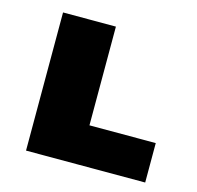

<svg xmlns="http://www.w3.org/2000/svg" viewBox="-77 -554 652 635"><g transform="rotate(15 249.0 -236.5)"><path d="M64 0V-473H245V0ZM123 0V-135H472V0Z"/></g></svg>

Font: Ysabeau SC Black
Style: Regular
Weight: 900
Designer: Christian Thalmann (Catharsis Fonts)
Version: Version 2.001;gftools[0.9.30]; featfreeze: smcp